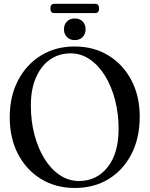

<svg xmlns="http://www.w3.org/2000/svg" viewBox="-20 -946 763 977"><path d="M359.5 -709.5Q457.5 -709.5 532.2 -663.5Q607 -617.5 649 -537Q691 -456.5 691 -352.5Q691 -244 649 -162.2Q607 -80.5 532.8 -35Q458.5 10.5 361 10.5Q263.5 10.5 188.8 -35.2Q114 -81 71.8 -162Q29.5 -243 29.5 -349Q29.5 -456 72 -537.2Q114.5 -618.5 189 -664Q263.5 -709.5 359.5 -709.5ZM583.5 -291Q583.5 -368 565.5 -437.2Q547.5 -506.5 514.8 -559.8Q482 -613 437.2 -643.8Q392.5 -674.5 339.5 -674.5Q279.5 -674.5 234 -642.5Q188.5 -610.5 162.8 -551Q137 -491.5 137 -409Q137 -331 155 -261.8Q173 -192.5 205.8 -139.2Q238.5 -86 283.5 -55.5Q328.5 -25 382 -25Q471.5 -25 527.5 -95.2Q583.5 -165.5 583.5 -291ZM360.5 -742Q335.5 -742 320.5 -757.5Q305.5 -773 305.5 -797Q305.5 -821 320.5 -836.5Q335.5 -852 360.5 -852Q385.5 -852 400.5 -836.8Q415.5 -821.5 415.5 -797Q415.5 -773 400.5 -757.5Q385.5 -742 360.5 -742ZM236.5 -903Q236.5 -926.5 255.5 -926.5H465Q484 -926.5 484 -903Q484 -879.5 465 -879.5H255.5Q236.5 -879.5 236.5 -903Z"/></svg>

Font: Fraunces 144pt Soft
Style: Regular
Weight: 400
Version: Version 1.000;[0bf87f6ff]